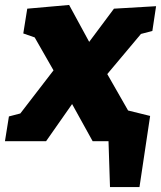

<svg xmlns="http://www.w3.org/2000/svg" viewBox="-48 -570 651 775"><path d="M567 -445 521 -433 385 -271 469 -124 558 -102 515 185H396L390 0H326L243 -150L138 0H-28L-12 -100L34 -112L168 -286L92 -419L46 -435L62 -535L231 -550L312 -401L412 -535L582 -545Z"/></svg>

Font: Bitter Pro Black
Style: Italic
Weight: 900
Italic angle: -9°
Designer: Sol Matas, and Bitter project Authors
Foundry: Sol Matas
Version: Version 1.010